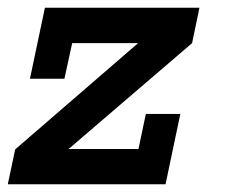

<svg xmlns="http://www.w3.org/2000/svg" viewBox="-44 -475 610 495"><path d="M382.8 0H-23.9L-4.9 -89.8L312 -363.8H142.1L122.1 -272H33.2L71.8 -455.1H470.2L451.2 -363.8L132.8 -90.8H313L332 -181.2H420.9Z"/></svg>

Font: Anonymous Pro
Style: Bold Italic
Weight: 700
Italic angle: -12°
Monospace: yes
Designer: Mark Simonson
Version: Version 1.003